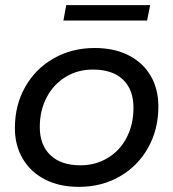

<svg xmlns="http://www.w3.org/2000/svg" viewBox="-20 -722 675 748"><path d="M38 -223Q38 -312 78 -383Q118 -454 189 -494.5Q260 -535 349 -535Q424 -535 480 -507Q536 -479 566.5 -427.5Q597 -376 597 -307Q597 -218 557 -146.5Q517 -75 446.5 -34.5Q376 6 287 6Q212 6 156 -22.5Q100 -51 69 -103Q38 -155 38 -223ZM500 -302Q500 -373 459 -412Q418 -451 342 -451Q283 -451 236 -422.5Q189 -394 162 -343Q135 -292 135 -227Q135 -157 176.5 -117.5Q218 -78 293 -78Q352 -78 399.5 -106.5Q447 -135 473.5 -186Q500 -237 500 -302ZM238 -702H565L553 -642H227Z"/></svg>

Font: Montserrat Alternates Medium
Style: Italic
Weight: 500
Italic angle: -11.3°
Designer: Julieta Ulanovsky
Foundry: Julieta Ulanovsky
Version: Version 7.200